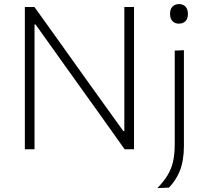

<svg xmlns="http://www.w3.org/2000/svg" viewBox="-20 -748 1038 962"><path d="M104.5 0Q104.5 -60.5 104.5 -116.2Q104.5 -172 104.5 -237V-475Q104.5 -541 104.5 -597Q104.5 -653 104.5 -713H152.5Q224 -613.5 290.8 -520Q357.5 -426.5 422 -336L598 -91H603V-475Q603 -541 603 -597Q603 -653 603 -713H651.5Q651.5 -653 651.5 -597Q651.5 -541 651.5 -475V-237Q651.5 -172 651.5 -116.2Q651.5 -60.5 651.5 0H604.5Q545.5 -83.5 479.5 -175.8Q413.5 -268 334 -379L158 -625.5H153V-237Q153 -172 153 -116.2Q153 -60.5 153 0ZM768.5 194.5Q799 163 818.2 132.2Q837.5 101.5 846.5 64Q855.5 26.5 855.5 -26.5V-220.5V-270.5Q855.5 -312 855.5 -349Q855.5 -386 855.5 -421.8Q855.5 -457.5 855.5 -494.5L901.5 -496.5Q901.5 -459.5 901.5 -423.5Q901.5 -387.5 901.5 -350Q901.5 -312.5 901.5 -270.5Q901.5 -208.5 901.5 -163.5Q901.5 -118.5 901.5 -83.8Q901.5 -49 901.5 -17.5Q901.5 20 896.2 51.5Q891 83 880.8 108.5Q870.5 134 856.5 154.8Q842.5 175.5 826.5 192ZM876 -629.5Q857 -629.5 844.5 -641.8Q832 -654 832 -678Q832 -703 844.5 -715.2Q857 -727.5 877 -727.5Q897 -727.5 909.2 -715Q921.5 -702.5 921.5 -678Q921.5 -654 909.2 -641.8Q897 -629.5 876 -629.5Z"/></svg>

Font: Commissioner Thin ExtraLight
Style: Regular
Weight: 250
Version: Version 1.000